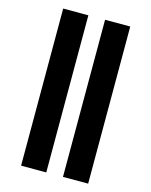

<svg xmlns="http://www.w3.org/2000/svg" viewBox="-146 -903 958 1215"><g transform="rotate(15 332.5 -295.5)"><path d="M113.3 219.7V-809.6H278.3V219.7ZM387.7 219.7V-809.6H552.7V219.7Z"/></g></svg>

Font: GenEi M Gothic v2 Black
Style: Regular
Weight: 900
Version: Version 2.0